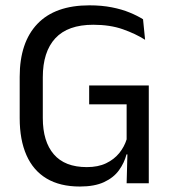

<svg xmlns="http://www.w3.org/2000/svg" viewBox="-20 -670 630 702"><path d="M272 12Q199.5 12 150.5 -17.2Q101.5 -46.5 76.8 -102.5Q52 -158.5 52 -238V-389Q52 -515 116.8 -582.8Q181.5 -650.5 307 -650.5Q352 -650.5 388.8 -643.2Q425.5 -636 454 -624.2Q482.5 -612.5 503 -599.5L510.5 -524.5Q476 -546.5 429.2 -563Q382.5 -579.5 321 -579.5Q228 -579.5 182.2 -530Q136.5 -480.5 136.5 -387.5V-238.5Q136.5 -152.5 176.8 -105.8Q217 -59 297.5 -59Q338.5 -59 367.8 -73Q397 -87 415.8 -110Q434.5 -133 443 -160.5V-318L456.5 -288.5H306V-357.5H524V-105L442.5 -105.5Q434.5 -74.5 415 -47.5Q395.5 -20.5 360.5 -4.2Q325.5 12 272 12ZM443 0 446.5 -132H524V0Z"/></svg>

Font: Anek Devanagari Medium
Style: Regular
Weight: 400
Version: Version 1.003